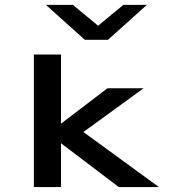

<svg xmlns="http://www.w3.org/2000/svg" viewBox="-20 -758 703 778"><path d="M275.4 -738.3 377.4 -653.8 480 -738.3H575.2L417.5 -596.7H323.7L166 -738.3ZM227.1 0H117.2V-537.1H227.1V-256.8L415.5 -400.4H562L317.9 -223.1L624 0H461.4L227.1 -177.7Z"/></svg>

Font: Squarish Sans CT
Style: Regular
Weight: 400
Version: Version 0.9